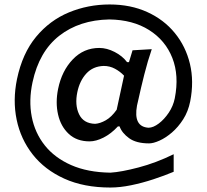

<svg xmlns="http://www.w3.org/2000/svg" viewBox="-20 -703 926 859"><path d="M474 136Q355 136 267.5 96.2Q180 56.5 126.2 -12Q72.5 -80.5 54.5 -167.5Q36.5 -254.5 56 -349Q80 -464 141.2 -538Q202.5 -612 288.2 -647.5Q374 -683 470.5 -683Q564.5 -683 639 -649Q713.5 -615 762.2 -555.2Q811 -495.5 829.8 -417.2Q848.5 -339 831 -249.5Q822 -204.5 799.8 -169.5Q777.5 -134.5 749.2 -110.2Q721 -86 693.5 -73.8Q666 -61.5 647 -61.5Q589.5 -61.5 557.5 -84.8Q525.5 -108 515 -137.5H507.5Q477 -104.5 443.2 -87.5Q409.5 -70.5 381 -70.5Q323.5 -70.5 287.8 -103.8Q252 -137 239.8 -190.5Q227.5 -244 240 -305.5Q256.5 -386 305.5 -437.2Q354.5 -488.5 424 -488.5Q458 -488.5 493 -470.5Q528 -452.5 548.5 -425H557L573 -478L659 -483Q640.5 -429 625.5 -369.5Q610.5 -310 597.5 -250.5L593 -231Q575.5 -135.5 645 -131.5Q666 -132 690.5 -150.5Q715 -169 735 -198.8Q755 -228.5 762 -263.5Q782 -365 751 -443.8Q720 -522.5 647.2 -568.5Q574.5 -614.5 469 -616Q335.5 -613.5 245.2 -543Q155 -472.5 125.5 -335Q108 -253.5 122 -181Q136 -108.5 180.2 -52.8Q224.5 3 298.2 35.5Q372 68 474 69.5Q522.5 66.5 599.8 46.2Q677 26 757 -13V65.5Q715.5 83 666 99.2Q616.5 115.5 566.5 125.8Q516.5 136 474 136ZM405.5 -149Q428 -150.5 453.5 -165Q479 -179.5 502 -212L535 -364.5Q517.5 -383 494.2 -395.5Q471 -408 444 -408Q396 -406.5 366.2 -374Q336.5 -341.5 326 -291Q314 -233 333.8 -191.8Q353.5 -150.5 405.5 -149Z"/></svg>

Font: Commissioner Flair Medium
Style: Regular
Weight: 500
Designer: Kostas Bartsokas
Foundry: Kostas Bartsokas
Version: Version 1.000; ttfautohint (v1.8.3)